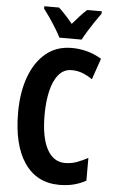

<svg xmlns="http://www.w3.org/2000/svg" viewBox="-62 -974 607 1025"><g transform="rotate(5 241.5 -461.5)"><path d="M309 -606Q267 -606 239.5 -573.5Q212 -541 198.5 -484.5Q185 -428 185 -355Q185 -236 219 -172.5Q253 -109 316 -109Q349 -109 379 -120Q409 -131 438 -147V-25Q376 10 296 10Q175 10 109 -85.5Q43 -181 43 -356Q43 -463 73 -546Q103 -629 160 -676.5Q217 -724 299 -724Q386 -724 459 -680L420 -567Q394 -585 367 -595.5Q340 -606 309 -606ZM228 -773Q218 -793 201.5 -820Q185 -847 166.5 -874Q148 -901 133 -920V-933H212Q246 -902 287 -852Q310 -879 327 -897.5Q344 -916 363 -933H441V-920Q427 -901 409 -874.5Q391 -848 374.5 -821Q358 -794 347 -773Z"/></g></svg>

Font: Noto Sans Thai ExtCond
Style: Bold
Weight: 700
Width: 2
Designer: Monotype Design Team
Foundry: Monotype Imaging Inc.
Version: Version 2.002; ttfautohint (v1.8.4.7-5d5b)